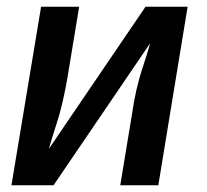

<svg xmlns="http://www.w3.org/2000/svg" viewBox="-20 -550 616 570"><path d="M14 0H139L426 -422Q416 -387 404.5 -352.5Q393 -318 385 -283Q377 -248 372 -212L337 0H450L537 -530H412L125 -108Q135 -143 146.5 -178Q158 -213 166 -248Q174 -283 180 -318L215 -530H102Z"/></svg>

Font: Iosevka Sparkle SmBdObl
Style: Regular
Weight: 600
Italic angle: -9°
Designer: Belleve Invis
Foundry: Belleve Invis
Version: Version 4.5.0; ttfautohint (v1.8.3)